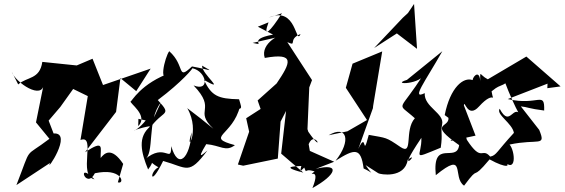

<svg xmlns="http://www.w3.org/2000/svg" viewBox="-20 -863 2855 971"><path d="M484 9C601 -7 611 71 576 59L603 -34C543 -124 507 -87 489 -64C487 -114 511 -160 410 -93L567 -297L589 -468L669 -402L742 -516L501 -433L448 -566L368 -532L194 -550C181 -460 117 -476 72 -436L39 -501C57 -446 198 -351 202 -442L162 -244L230 -161C96 -59 144 -134 63 73L233 -39C207 18 353 -195 251 -188L226 -253L285 -322L350 -413L424 -377L387 -155C469 -186 372 27 458 44C363 -54 414 101 460 13Z M680 -262 717 -254C654 -175 613 -203 743 -226C673 -171 694 -92 729 -6C798 -92 674 -78 781 -17C736 5 736 93 805 -49C928 -15 933 26 1029 -102C1013 -90 967 -42 1023 -134C1095 -128 1121 -93 1168 -129C1013 -171 1157 -174 1194 -326L1094 -306C1212 -318 1208 -295 1189 -361C1082 -363 1050 -378 1011 -459C1132 -391 999 -488 1002 -531C1066 -494 1045 -510 951 -527C872 -453 919 -530 836 -604C815 -579 772 -411 851 -498C689 -442 645 -346 641 -351C630 -343 734 -280 679 -225ZM927 -316C998 -194 910 -76 950 -194C940 -64 881 -1 846 -124C845 -30 817 -147 710 -55C765 -83 720 -255 794 -345L717 -181C793 -318 862 -266 778 -357C902 -450 956 -518 953 -518C1025 -502 1044 -397 959 -431C1080 -304 957 -309 1059 -212C1017 -247 972 -282 927 -316Z M1284 -728 1361 -688C1219 -662 1336 -628 1258 -646L1435 -687C1404 -702 1294 -643 1319 -570C1475 -598 1450 -546 1379 -441L1283 -355L1298 -312L1225 -265L1240 -197L1183 -31L1210 -25L1385 -61L1399 -248L1493 -431L1429 -322L1402 -86L1514 10C1373 -26 1503 -22 1515 -24C1539 29 1508 -17 1571 4C1524 42 1608 -30 1560 88C1682 21 1704 -41 1577 -9L1670 -45L1522 -111L1498 4C1619 -105 1493 -66 1552 -70L1541 -134C1573 -212 1625 -72 1539 -197L1535 -210L1544 -421L1558 -458L1433 -650C1487 -626 1432 -664 1500 -691C1474 -630 1482 -836 1339 -774L1406 -796C1346 -702 1307 -665 1338 -750Z M1893 13C1901 19 2027 42 2042 -55C2115 -109 1966 50 2111 -166C2114 -70 2052 -52 2209 -116C2220 -192 2207 -189 2216 -234C2229 -290 2123 -322 2128 -392C2057 -357 2129 -448 2217 -604L2038 -459C1949 -432 2120 -435 2126 -494C1996 -284 1981 -353 2078 -265C2023 -204 2072 -75 2006 -119C1930 -171 1937 -164 1845 -181C1810 -49 1838 -209 1792 -110L1866 -316L1867 -327L1913 -603L1763 -541L1729 -419L1836 -256L1737 -199L1642 -179C1735 -234 1758 -151 1677 -50C1775 -112 1805 -118 1819 -11C1872 13 1866 28 1829 -28ZM2017 -773 1872 -620 1987 -694 2089 -616 2074 -843 2043 -797Z M2748 -417 2815 -426 2642 -577 2447 -462C2401 -485 2409 -520 2409 -431C2412 -518 2373 -481 2370 -458C2324 -475 2257 -422 2229 -281L2248 -267C2253 -215 2141 -242 2302 -129C2290 -36 2165 -164 2184 23C2341 -105 2265 34 2327 76C2413 -40 2355 64 2456 -57C2542 -9 2575 -19 2520 -55C2595 25 2586 -99 2557 -132C2703 -163 2743 -118 2707 -206L2614 -325C2647 -322 2652 -314 2732 -304C2735 -406 2703 -326 2548 -362L2749 -440ZM2487 -417C2518 -439 2573 -435 2522 -491C2519 -466 2619 -239 2621 -272C2575 -352 2562 -209 2507 -313C2487 -284 2571 -240 2579 -191C2491 -96 2491 -77 2459 -71C2416 -121 2418 -38 2341 -156C2317 -257 2294 -179 2258 -150L2385 -177L2326 -330C2329 -364 2344 -259 2403 -325C2485 -415 2478 -329 2466 -401Z"/></svg>

Font: Asimov Silicon
Style: Regular
Weight: 400
Designer: Google
Version: Version 2.000980; 2014